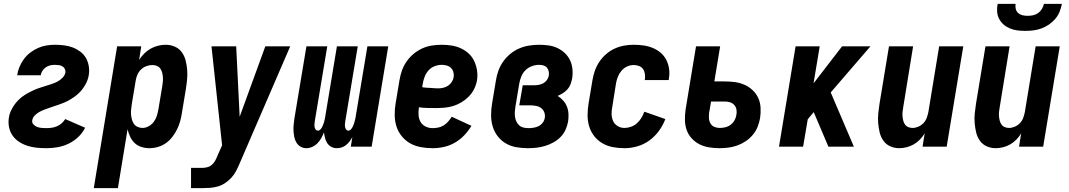

<svg xmlns="http://www.w3.org/2000/svg" viewBox="-20 -760 5540 995"><path d="M221 8Q195 8 170 5.5Q145 3 122 -4.5Q99 -12 79 -25Q59 -38 45.5 -57Q32 -76 27 -100.5Q22 -125 26 -150Q28 -166 34.5 -181Q41 -196 50 -210Q59 -224 70.5 -236.5Q82 -249 95.5 -259Q109 -269 123.5 -277Q138 -285 153 -292Q168 -299 183.5 -304Q199 -309 214.5 -314Q230 -319 246 -324Q262 -329 276.5 -336.5Q291 -344 303.5 -356.5Q316 -369 319 -385Q320 -395 315.5 -403.5Q311 -412 303 -416.5Q295 -421 285 -422.5Q275 -424 265 -424Q253 -424 241 -421.5Q229 -419 218 -411.5Q207 -404 200 -393Q193 -382 191 -370H69Q72 -392 81 -413.5Q90 -435 104 -454Q118 -473 137 -487.5Q156 -502 177.5 -511.5Q199 -521 221 -524.5Q243 -528 265 -528Q289 -528 312.5 -525Q336 -522 357 -514Q378 -506 396 -492.5Q414 -479 425 -460Q436 -441 440 -417.5Q444 -394 440 -371Q438 -357 433 -344Q428 -331 421 -319Q414 -307 405 -295.5Q396 -284 385.5 -274.5Q375 -265 363 -256.5Q351 -248 338.5 -241Q326 -234 313 -228.5Q300 -223 287 -218.5Q274 -214 260.5 -209.5Q247 -205 234 -200.5Q221 -196 208 -191Q195 -186 182.5 -179Q170 -172 159.5 -161Q149 -150 147 -136Q145 -124 153.5 -115Q162 -106 173 -102Q184 -98 196 -97Q208 -96 221 -96Q234 -96 248 -98Q262 -100 275 -105.5Q288 -111 299.5 -121Q311 -131 318 -143L421 -98Q408 -71 385 -49.5Q362 -28 334.5 -15Q307 -2 278 3Q249 8 221 8Z M466 215 587 -520H712L701 -450Q712 -467 727.5 -482.5Q743 -498 761 -508Q779 -518 799 -523Q819 -528 838 -528Q864 -528 886.5 -518Q909 -508 922.5 -489Q936 -470 942 -446.5Q948 -423 950 -398Q952 -373 949.5 -347.5Q947 -322 943 -297L923 -177Q920 -155 914 -133Q908 -111 898 -90.5Q888 -70 873.5 -51Q859 -32 840 -18.5Q821 -5 798.5 1.5Q776 8 754 8Q733 8 712.5 1.5Q692 -5 677.5 -19Q663 -33 654.5 -51.5Q646 -70 641 -90L591 215ZM719 -97Q735 -97 751 -106Q767 -115 777.5 -129.5Q788 -144 793 -160.5Q798 -177 801 -194L821 -314Q823 -326 824 -338Q825 -350 824 -362Q823 -374 820 -385Q817 -396 810.5 -405Q804 -414 793 -418.5Q782 -423 770 -423Q754 -423 738 -417Q722 -411 710 -399Q698 -387 691.5 -371.5Q685 -356 683 -341L663 -221Q661 -207 659.5 -193.5Q658 -180 659 -167Q660 -154 663.5 -141Q667 -128 674 -118Q681 -108 693 -102.5Q705 -97 719 -97Z M970 215V110H1028Q1041 110 1054.5 106.5Q1068 103 1078.5 93.5Q1089 84 1095.5 72Q1102 60 1107 47L1131 -7L1076 -520H1204L1222 -155L1355 -520H1484L1221 89Q1213 108 1203 127Q1193 146 1178.5 161.5Q1164 177 1146 189Q1128 201 1108 206.5Q1088 212 1068 213.5Q1048 215 1028 215Z M1568 8Q1551 8 1537.5 0Q1524 -8 1516 -21.5Q1508 -35 1505 -50.5Q1502 -66 1501 -82Q1500 -98 1502 -115Q1504 -132 1506 -148L1568 -520H1676L1611 -130Q1610 -123 1609.5 -115.5Q1609 -108 1610.5 -101Q1612 -94 1616 -88.5Q1620 -83 1628 -83Q1635 -83 1640.5 -89Q1646 -95 1649.5 -102Q1653 -109 1655.5 -116Q1658 -123 1660 -130Q1662 -137 1663.5 -144.5Q1665 -152 1666 -159L1726 -520H1834L1769 -130Q1768 -123 1767.5 -115.5Q1767 -108 1768.5 -101Q1770 -94 1774 -88.5Q1778 -83 1785 -83Q1793 -83 1799 -90Q1805 -97 1808.5 -104.5Q1812 -112 1814.5 -119.5Q1817 -127 1819 -135Q1821 -143 1822.5 -150.5Q1824 -158 1825 -166L1884 -520H1992L1906 0H1798L1806 -50Q1800 -38 1792 -27.5Q1784 -17 1773.5 -8.5Q1763 0 1750.5 4Q1738 8 1726 8Q1710 8 1697 1Q1684 -6 1676 -18Q1668 -30 1664.5 -44.5Q1661 -59 1659 -74Q1653 -59 1645 -44.5Q1637 -30 1625.5 -18Q1614 -6 1598.5 1Q1583 8 1568 8Z M2222 8Q2191 8 2161 2.5Q2131 -3 2106 -17Q2081 -31 2062.5 -53.5Q2044 -76 2035 -103.5Q2026 -131 2025.5 -162Q2025 -193 2030 -223L2050 -343Q2054 -368 2062.5 -393Q2071 -418 2086.5 -440.5Q2102 -463 2123 -480.5Q2144 -498 2168 -509Q2192 -520 2218 -524Q2244 -528 2269 -528Q2295 -528 2320.5 -524Q2346 -520 2368.5 -509.5Q2391 -499 2409 -482.5Q2427 -466 2437.5 -443.5Q2448 -421 2452 -395.5Q2456 -370 2452 -344Q2448 -321 2437.5 -299.5Q2427 -278 2410 -260.5Q2393 -243 2372.5 -230.5Q2352 -218 2329.5 -211Q2307 -204 2284 -202Q2261 -200 2239 -200Q2217 -200 2194.5 -200.5Q2172 -201 2151 -204Q2148 -184 2149 -164.5Q2150 -145 2159 -129Q2168 -113 2185 -104.5Q2202 -96 2222 -96Q2236 -96 2251 -99Q2266 -102 2279 -110Q2292 -118 2302.5 -130Q2313 -142 2321 -155L2423 -108Q2408 -82 2386 -59Q2364 -36 2337 -20.5Q2310 -5 2280.5 1.5Q2251 8 2222 8ZM2250 -302Q2263 -302 2276.5 -305Q2290 -308 2301.5 -315.5Q2313 -323 2321 -335Q2329 -347 2331 -360Q2333 -374 2329.5 -386.5Q2326 -399 2317 -408Q2308 -417 2295 -420.5Q2282 -424 2269 -424Q2251 -424 2232.5 -417Q2214 -410 2201 -395.5Q2188 -381 2181 -363Q2174 -345 2171 -327L2168 -308Q2178 -306 2188.5 -305.5Q2199 -305 2209 -304.5Q2219 -304 2229.5 -303Q2240 -302 2250 -302Z M2717 8Q2686 8 2656.5 3Q2627 -2 2602 -16.5Q2577 -31 2559.5 -53.5Q2542 -76 2533.5 -104Q2525 -132 2525 -162.5Q2525 -193 2530 -223L2550 -343Q2554 -369 2563 -394Q2572 -419 2588 -441.5Q2604 -464 2625.5 -481.5Q2647 -499 2672 -509.5Q2697 -520 2723 -524Q2749 -528 2774 -528Q2799 -528 2823.5 -524.5Q2848 -521 2869 -511Q2890 -501 2907 -485Q2924 -469 2934 -448Q2944 -427 2946.5 -402.5Q2949 -378 2945 -353Q2942 -339 2937 -324.5Q2932 -310 2921.5 -298Q2911 -286 2897.5 -277.5Q2884 -269 2870 -263Q2886 -253 2898.5 -239Q2911 -225 2918 -207.5Q2925 -190 2926 -170Q2927 -150 2924 -130Q2920 -108 2910.5 -87Q2901 -66 2884.5 -49.5Q2868 -33 2847 -21.5Q2826 -10 2804 -3.5Q2782 3 2760 5.5Q2738 8 2717 8ZM2718 -96Q2731 -96 2744.5 -98Q2758 -100 2770.5 -106Q2783 -112 2792 -123.5Q2801 -135 2803 -148Q2806 -163 2801 -177Q2796 -191 2785 -199.5Q2774 -208 2759 -211Q2744 -214 2729 -214H2671L2689 -318H2746Q2758 -318 2770.5 -320Q2783 -322 2794.5 -328Q2806 -334 2814 -345Q2822 -356 2824 -368Q2826 -379 2823.5 -390.5Q2821 -402 2814 -410Q2807 -418 2796 -421Q2785 -424 2773 -424Q2755 -424 2736 -417Q2717 -410 2703 -396Q2689 -382 2681.5 -363.5Q2674 -345 2671 -327L2651 -207Q2649 -193 2648 -180Q2647 -167 2649 -154Q2651 -141 2656.5 -129.5Q2662 -118 2671 -110Q2680 -102 2692.5 -99Q2705 -96 2718 -96Z M3216 8Q3186 8 3156.5 2.5Q3127 -3 3102 -17.5Q3077 -32 3059.5 -54.5Q3042 -77 3033.5 -104.5Q3025 -132 3025 -162.5Q3025 -193 3030 -223L3050 -343Q3054 -368 3062.5 -392.5Q3071 -417 3085.5 -439Q3100 -461 3120.5 -479Q3141 -497 3165 -508Q3189 -519 3214 -523.5Q3239 -528 3264 -528Q3290 -528 3315 -524.5Q3340 -521 3363 -511.5Q3386 -502 3404 -486.5Q3422 -471 3433 -449.5Q3444 -428 3447.5 -402.5Q3451 -377 3446 -351Q3446 -350 3446 -348Q3446 -346 3445 -345H3321Q3321 -345 3321.5 -346Q3322 -347 3322 -348Q3324 -362 3322 -376.5Q3320 -391 3312.5 -402Q3305 -413 3291.5 -418Q3278 -423 3264 -423Q3246 -423 3229 -415Q3212 -407 3200 -392.5Q3188 -378 3181.5 -361Q3175 -344 3172 -326L3153 -206Q3149 -187 3149.5 -168Q3150 -149 3157.5 -132.5Q3165 -116 3181 -106.5Q3197 -97 3216 -97Q3233 -97 3250 -103Q3267 -109 3280.5 -121Q3294 -133 3303.5 -148.5Q3313 -164 3319 -181L3334 -176L3428 -143Q3416 -111 3395 -82Q3374 -53 3345 -32Q3316 -11 3282.5 -1.5Q3249 8 3216 8Z M3708 8Q3681 8 3654 3.5Q3627 -1 3604.5 -12.5Q3582 -24 3564.5 -43Q3547 -62 3538.5 -86.5Q3530 -111 3529.5 -138Q3529 -165 3533 -193L3587 -520H3712L3682 -338H3735Q3763 -338 3789 -334.5Q3815 -331 3838.5 -320.5Q3862 -310 3880.5 -292.5Q3899 -275 3909.5 -252Q3920 -229 3921.5 -202Q3923 -175 3919 -148Q3915 -125 3906 -102.5Q3897 -80 3881 -61Q3865 -42 3844 -28Q3823 -14 3800.5 -6Q3778 2 3754.5 5Q3731 8 3708 8ZM3710 -97Q3724 -97 3739 -100.5Q3754 -104 3766.5 -113.5Q3779 -123 3786.5 -136.5Q3794 -150 3796 -164Q3799 -179 3796.5 -192.5Q3794 -206 3785 -216Q3776 -226 3763 -230Q3750 -234 3735 -234H3665L3655 -176Q3653 -161 3654 -146.5Q3655 -132 3662 -120Q3669 -108 3682 -102.5Q3695 -97 3710 -97Z M4017 0 4103 -520H4228L4196 -328L4344 -520H4491L4285 -281L4405 0H4273L4197 -179L4166 -142L4142 0Z M4640 8Q4615 8 4593 -2Q4571 -12 4557.5 -31.5Q4544 -51 4538.5 -74.5Q4533 -98 4531 -123Q4529 -148 4531.5 -173Q4534 -198 4538 -223L4587 -520H4712L4661 -206Q4659 -194 4657.5 -182Q4656 -170 4657 -158.5Q4658 -147 4660.5 -136Q4663 -125 4669.5 -115.5Q4676 -106 4686.5 -101.5Q4697 -97 4709 -97Q4724 -97 4739 -103.5Q4754 -110 4765.5 -122Q4777 -134 4782.5 -149Q4788 -164 4791 -179L4847 -520H4972L4886 0H4761L4772 -69Q4762 -52 4747.5 -37Q4733 -22 4715.5 -12Q4698 -2 4678.5 3Q4659 8 4640 8Z M5140 8Q5115 8 5093 -2Q5071 -12 5057.5 -31.5Q5044 -51 5038.5 -74.5Q5033 -98 5031 -123Q5029 -148 5031.5 -173Q5034 -198 5038 -223L5087 -520H5212L5161 -206Q5159 -194 5157.5 -182Q5156 -170 5157 -158.5Q5158 -147 5160.5 -136Q5163 -125 5169.5 -115.5Q5176 -106 5186.5 -101.5Q5197 -97 5209 -97Q5224 -97 5239 -103.5Q5254 -110 5265.5 -122Q5277 -134 5282.5 -149Q5288 -164 5291 -179L5347 -520H5472L5386 0H5261L5272 -69Q5262 -52 5247.5 -37Q5233 -22 5215.5 -12Q5198 -2 5178.5 3Q5159 8 5140 8ZM5293 -600Q5272 -600 5252 -602.5Q5232 -605 5214 -612.5Q5196 -620 5181.5 -632.5Q5167 -645 5158 -662Q5149 -679 5147.5 -699Q5146 -719 5150 -740H5243Q5241 -726 5244 -713.5Q5247 -701 5256.5 -692.5Q5266 -684 5279 -681Q5292 -678 5306 -678Q5320 -678 5334 -681Q5348 -684 5360 -692.5Q5372 -701 5379.5 -713.5Q5387 -726 5390 -740H5483Q5479 -719 5471 -699Q5463 -679 5448.5 -662Q5434 -645 5415.5 -632.5Q5397 -620 5376.5 -612.5Q5356 -605 5335 -602.5Q5314 -600 5293 -600Z"/></svg>

Font: Iosevka SS04 Extrabold
Style: Italic
Weight: 800
Italic angle: -9°
Monospace: yes
Designer: Belleve Invis
Foundry: Belleve Invis
Version: Version 19.0.0; ttfautohint (v1.8.4)